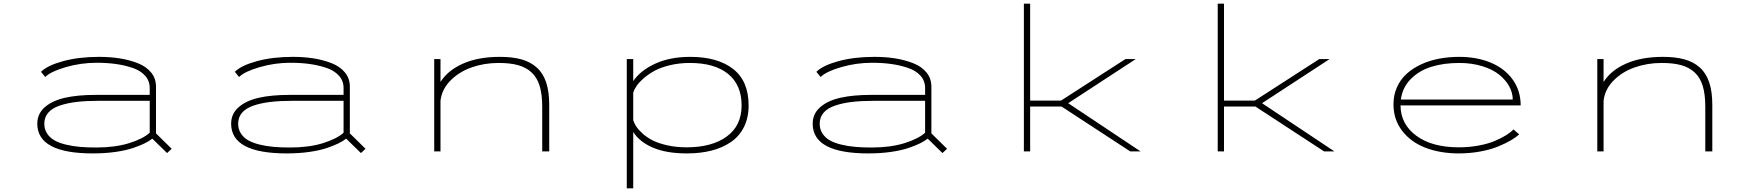

<svg xmlns="http://www.w3.org/2000/svg" viewBox="-20 -820 9490 1040"><path d="M516 -512Q577.5 -512 630.2 -503.5Q683 -495 728 -477Q773 -459 799 -426.8Q825 -394.5 825 -351V-97.5L910 -14L885 9L805 -69Q788.5 -56 764.5 -44Q740.5 -32 702 -18.8Q663.5 -5.5 606.5 2.8Q549.5 11 483 11Q182 11 182 -150Q182 -204 222.8 -239.5Q263.5 -275 332.2 -290.5Q401 -306 497 -306H791V-343Q791 -382 766 -410Q741 -438 697.5 -452.5Q654 -467 606.5 -473.5Q559 -480 503 -480Q418 -480 336.8 -456.5Q255.5 -433 225 -403L202 -431Q236.5 -465.5 321.8 -488.8Q407 -512 516 -512ZM500 -21Q603.5 -21 679 -44.5Q754.5 -68 791 -101V-274H516Q446.5 -274 394.2 -267.8Q342 -261.5 301.8 -247.5Q261.5 -233.5 240.8 -209Q220 -184.5 220 -150Q220 -120 234.8 -97.2Q249.5 -74.5 274.2 -60.2Q299 -46 335.8 -37Q372.5 -28 412 -24.5Q451.5 -21 500 -21Z M1566 -512Q1627.5 -512 1680.2 -503.5Q1733 -495 1778 -477Q1823 -459 1849 -426.8Q1875 -394.5 1875 -351V-97.5L1960 -14L1935 9L1855 -69Q1838.5 -56 1814.5 -44Q1790.5 -32 1752 -18.8Q1713.5 -5.5 1656.5 2.8Q1599.5 11 1533 11Q1232 11 1232 -150Q1232 -204 1272.8 -239.5Q1313.5 -275 1382.2 -290.5Q1451 -306 1547 -306H1841V-343Q1841 -382 1816 -410Q1791 -438 1747.5 -452.5Q1704 -467 1656.5 -473.5Q1609 -480 1553 -480Q1468 -480 1386.8 -456.5Q1305.5 -433 1275 -403L1252 -431Q1286.5 -465.5 1371.8 -488.8Q1457 -512 1566 -512ZM1550 -21Q1653.5 -21 1729 -44.5Q1804.5 -68 1841 -101V-274H1566Q1496.5 -274 1444.2 -267.8Q1392 -261.5 1351.8 -247.5Q1311.5 -233.5 1290.8 -209Q1270 -184.5 1270 -150Q1270 -120 1284.8 -97.2Q1299.5 -74.5 1324.2 -60.2Q1349 -46 1385.8 -37Q1422.5 -28 1462 -24.5Q1501.5 -21 1550 -21Z M2332 0V-500H2366V-376Q2405.5 -439 2488 -475.5Q2570.5 -512 2688 -512Q2755.5 -512 2804.2 -498.5Q2853 -485 2887.2 -454.5Q2921.5 -424 2938.2 -374Q2955 -324 2955 -252V0H2917V-242Q2917 -309.5 2903 -355Q2889 -400.5 2859 -428Q2829 -455.5 2786 -467.2Q2743 -479 2681 -479Q2603 -479 2534.8 -455Q2466.5 -431 2419.8 -383.5Q2373 -336 2366 -274V0Z M3375 -500H3410V-380.5Q3448.5 -438 3528.8 -475Q3609 -512 3719 -512Q3867 -512 3951 -446.5Q4035 -381 4035 -249Q4035 -182.5 4009.8 -132Q3984.5 -81.5 3939 -50.5Q3893.5 -19.5 3833.8 -4.2Q3774 11 3701 11Q3589.5 11 3516.8 -20.2Q3444 -51.5 3410 -105V200H3375ZM3717 -479Q3660 -479 3609.8 -467Q3559.5 -455 3526 -436.8Q3492.5 -418.5 3466.8 -396Q3441 -373.5 3428 -354.2Q3415 -335 3410 -318.5V-169.5Q3414.5 -153.5 3425.8 -135.8Q3437 -118 3460.2 -97Q3483.5 -76 3514.5 -60Q3545.5 -44 3593.8 -33Q3642 -22 3699 -22Q3836.5 -22 3916.8 -80.8Q3997 -139.5 3997 -249Q3997 -360 3924 -419.5Q3851 -479 3717 -479Z M4716 -512Q4777.5 -512 4830.2 -503.5Q4883 -495 4928 -477Q4973 -459 4999 -426.8Q5025 -394.5 5025 -351V-97.5L5110 -14L5085 9L5005 -69Q4988.5 -56 4964.5 -44Q4940.5 -32 4902 -18.8Q4863.5 -5.5 4806.5 2.8Q4749.5 11 4683 11Q4382 11 4382 -150Q4382 -204 4422.8 -239.5Q4463.5 -275 4532.2 -290.5Q4601 -306 4697 -306H4991V-343Q4991 -382 4966 -410Q4941 -438 4897.5 -452.5Q4854 -467 4806.5 -473.5Q4759 -480 4703 -480Q4618 -480 4536.8 -456.5Q4455.5 -433 4425 -403L4402 -431Q4436.5 -465.5 4521.8 -488.8Q4607 -512 4716 -512ZM4700 -21Q4803.5 -21 4879 -44.5Q4954.5 -68 4991 -101V-274H4716Q4646.5 -274 4594.2 -267.8Q4542 -261.5 4501.8 -247.5Q4461.5 -233.5 4440.8 -209Q4420 -184.5 4420 -150Q4420 -120 4434.8 -97.2Q4449.5 -74.5 4474.2 -60.2Q4499 -46 4535.8 -37Q4572.5 -28 4612 -24.5Q4651.5 -21 4700 -21Z M6102 0 5730 -243H5560V0H5526V-800H5560V-275H5727L6076 -500H6132L5766 -261L6158 0Z M7152 0 6780 -243H6610V0H6576V-800H6610V-275H6777L7126 -500H7182L6816 -261L7208 0Z M8209 -92Q8192 -76.5 8164 -60Q8136 -43.5 8095.5 -26.8Q8055 -10 7998.8 0.5Q7942.5 11 7882 11Q7782 11 7702.5 -19.2Q7623 -49.5 7575.5 -110.8Q7528 -172 7528 -255Q7528 -305.5 7547 -347.8Q7566 -390 7599 -420Q7632 -450 7677 -471Q7722 -492 7774.2 -502Q7826.5 -512 7884 -512Q7981 -512 8056.5 -480Q8132 -448 8174.5 -388Q8217 -328 8217 -249H7566Q7567 -147 7652 -84.5Q7737 -22 7882 -22Q7939.5 -22 7991.5 -32Q8043.5 -42 8079.8 -57.8Q8116 -73.5 8140 -88.8Q8164 -104 8178 -119ZM7884 -479Q7801 -479 7734.2 -458.5Q7667.5 -438 7622 -392.2Q7576.5 -346.5 7568 -281H8174Q8174 -317.5 8155 -352.2Q8136 -387 8100.8 -415.5Q8065.5 -444 8009 -461.5Q7952.5 -479 7884 -479Z M8632 0V-500H8666V-376Q8705.5 -439 8788 -475.5Q8870.5 -512 8988 -512Q9055.5 -512 9104.2 -498.5Q9153 -485 9187.2 -454.5Q9221.5 -424 9238.2 -374Q9255 -324 9255 -252V0H9217V-242Q9217 -309.5 9203 -355Q9189 -400.5 9159 -428Q9129 -455.5 9086 -467.2Q9043 -479 8981 -479Q8903 -479 8834.8 -455Q8766.5 -431 8719.8 -383.5Q8673 -336 8666 -274V0Z"/></svg>

Font: League Mono Extended Thin
Style: Regular
Weight: 100
Width: 9
Designer: Tyler Finck
Foundry: The League of Moveable Type / Tyler Finck
Version: Version 2.210